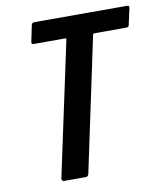

<svg xmlns="http://www.w3.org/2000/svg" viewBox="-78 -736 677 800"><g transform="rotate(-10 261.0 -336.5)"><path d="M129 0Q125 0 121.5 -3Q118 -6 119 -11L240 -577Q241 -582 240 -583Q239 -584 234 -584H106Q97 -584 95.5 -586Q94 -588 95 -596L109 -663Q111 -669 113.5 -671Q116 -673 124 -673H510Q519 -673 521 -671Q523 -669 522 -663L507 -595Q506 -588 503 -586Q500 -584 491 -584H362Q357 -584 355.5 -583Q354 -582 353 -577L233 -11Q230 0 220 0Z"/></g></svg>

Font: Glory SemiBold
Style: Italic
Weight: 600
Italic angle: -12°
Designer: Robert Leuschke
Foundry: Robert Leuschke
Version: Version 1.011